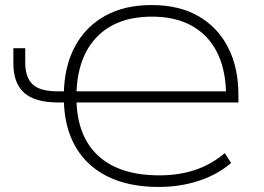

<svg xmlns="http://www.w3.org/2000/svg" viewBox="-20 -733 1046 761"><path d="M609 8Q491 8 407.5 -33Q324 -74 279.5 -151Q235 -228 233 -337L244 -327H209Q119 -327 76 -365Q33 -403 33 -482V-542H80V-485Q80 -427 109 -399Q138 -371 209 -371H242L233 -362Q235 -471 277.5 -549.5Q320 -628 397 -670.5Q474 -713 581 -713Q690 -713 766.5 -669Q843 -625 884 -545Q925 -465 925 -356V-327H273L283 -337Q286 -192 370 -115Q454 -38 612 -38Q688 -38 752 -59Q816 -80 871 -126L896 -87Q841 -40 767 -16Q693 8 609 8ZM582 -667Q443 -667 365 -587.5Q287 -508 283 -362L274 -371H888L876 -352Q876 -503 799 -585Q722 -667 582 -667Z"/></svg>

Font: Nunito Sans 10pt SemiExpanded ExtraLight
Style: Regular
Weight: 250
Width: 6
Designer: Vernon Adams
Foundry: Vernon Adams
Version: Version 3.101;gftools[0.9.27]